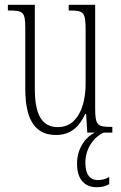

<svg xmlns="http://www.w3.org/2000/svg" viewBox="-20 -556 509 805"><path d="M215 10C275 10 312 -23 337 -78H341L346 0H378C345 14 303 60 303 130C303 200 338 229 386 229C407 229 422 225 438 216V186C420 196 407 199 390 199C358 199 338 177 338 126C338 63 377 16 415 0H451V-24H448C389 -24 379 -29 379 -103V-536H268V-512H271C333 -512 339 -505 339 -425V-206C339 -107 303 -23 223 -23C155 -23 126 -76 126 -184V-536H13V-512H17C76 -512 86 -506 86 -440V-184C86 -45 133 10 215 10Z"/></svg>

Font: Noto Serif Sinhala ExtraCondensed ExtraLight
Style: Regular
Weight: 200
Width: 2
Designer: Jelle Bosma - Monotype Design Team
Foundry: Monotype Imaging Inc.
Version: Version 2.007